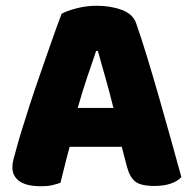

<svg xmlns="http://www.w3.org/2000/svg" viewBox="-20 -636 667 667"><path d="M403 -126H222Q212 -90 204.5 -59Q197 -28 190 -1Q176 4 160.5 7.5Q145 11 123 11Q72 11 47.5 -6.5Q23 -24 23 -55Q23 -69 27 -83Q31 -97 36 -116Q43 -143 55.5 -183.5Q68 -224 83 -270.5Q98 -317 115 -365.5Q132 -414 147 -457.5Q162 -501 174.5 -535.5Q187 -570 194 -588Q211 -598 245.5 -607Q280 -616 315 -616Q365 -616 403.5 -601.5Q442 -587 453 -555Q471 -504 492 -435Q513 -366 534 -292.5Q555 -219 575 -147.5Q595 -76 610 -21Q598 -7 574 1.5Q550 10 517 10Q468 10 449 -6Q430 -22 421 -57ZM314 -459Q300 -418 283 -368Q266 -318 250 -261H374Q360 -318 345.5 -368.5Q331 -419 320 -459Z"/></svg>

Font: Baloo Paaji 2 ExtraBold
Style: Regular
Weight: 800
Designer: Shuchita Grover, Noopur Datye and Ek Type
Foundry: Ek Type
Version: Version 1.640;hotconv 1.0.111;makeotfexe 2.5.65597; ttfautoh